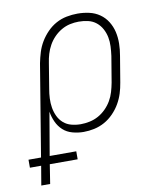

<svg xmlns="http://www.w3.org/2000/svg" viewBox="-143 -594 727 875"><g transform="rotate(-10 220.0 -156.5)"><path d="M-23 215 -8 126H-60V89H-2L68 -335Q73 -360 80.5 -384.5Q88 -409 101.5 -431.5Q115 -454 134 -473.5Q153 -493 176 -505.5Q199 -518 224.5 -523Q250 -528 275 -528Q275 -528 275 -528Q275 -528 275 -528Q303 -528 329.5 -522Q356 -516 377.5 -501Q399 -486 413 -463.5Q427 -441 433 -415Q439 -389 438.5 -361Q438 -333 433 -305L413 -185Q409 -160 401.5 -136Q394 -112 381 -89.5Q368 -67 349 -47.5Q330 -28 307.5 -15.5Q285 -3 260 2.5Q235 8 210 8Q184 8 158.5 1Q133 -6 115 -22.5Q97 -39 86.5 -62Q76 -85 72 -110L38 89H161V126H32L18 215ZM203 -29Q223 -29 244.5 -33.5Q266 -38 285 -48.5Q304 -59 320 -75Q336 -91 347 -110Q358 -129 364 -149.5Q370 -170 374 -191L394 -311Q397 -333 398 -355Q399 -377 395 -397.5Q391 -418 381 -436.5Q371 -455 355 -468Q339 -481 318 -486Q297 -491 274 -491Q254 -491 233.5 -486.5Q213 -482 194 -471Q175 -460 159.5 -444Q144 -428 133.5 -409Q123 -390 117 -370Q111 -350 108 -329L89 -213Q85 -191 84 -169Q83 -147 86.5 -126Q90 -105 99 -86Q108 -67 123.5 -53.5Q139 -40 160 -34.5Q181 -29 203 -29Z"/></g></svg>

Font: Iosevka SS04 Extralight
Style: Italic
Weight: 200
Italic angle: -9°
Monospace: yes
Designer: Belleve Invis
Foundry: Belleve Invis
Version: Version 19.0.0; ttfautohint (v1.8.4)